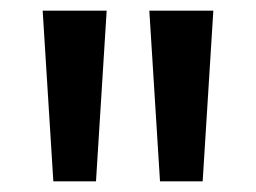

<svg xmlns="http://www.w3.org/2000/svg" viewBox="-20 -780 480 360"><path d="M180 -760 160 -440H80L60 -760ZM380 -760 360 -440H280L260 -760Z"/></svg>

Font: Goli Bold
Style: Regular
Weight: 700
Designer: jaikishan Patel
Foundry: MagicType
Version: Version 1.000